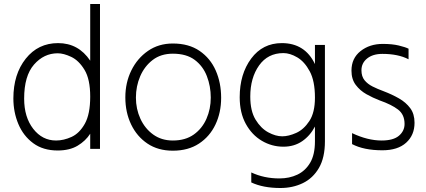

<svg xmlns="http://www.w3.org/2000/svg" viewBox="-20 -749 2133 962"><path d="M261 -45Q299 -45 338.5 -63Q378 -81 405 -129Q432 -177 432 -265Q432 -352 403.5 -399Q375 -446 337 -464Q299 -482 269 -482Q200 -482 150.5 -425.5Q101 -369 101 -255Q101 -162 146.5 -103.5Q192 -45 261 -45ZM269 5Q196 5 146.5 -31.5Q97 -68 72 -127.5Q47 -187 47 -256Q47 -377 109 -455Q171 -533 271 -533Q373 -533 432 -445V-729H481V-3H432V-79Q409 -43 369 -19Q329 5 269 5Z M846 6Q772 6 719 -29.5Q666 -65 637 -125.5Q608 -186 608 -261Q608 -335 638 -396Q668 -457 721.5 -494Q775 -531 846 -531Q926 -531 980 -494Q1034 -457 1061 -395.5Q1088 -334 1088 -259Q1088 -185 1059.5 -125Q1031 -65 977 -29.5Q923 6 846 6ZM846 -45Q909 -45 951 -75Q993 -105 1014.5 -154Q1036 -203 1036 -260Q1036 -317 1016.5 -367.5Q997 -418 955.5 -449Q914 -480 846 -480Q786 -480 745 -448.5Q704 -417 682.5 -367Q661 -317 661 -260Q661 -203 683.5 -154Q706 -105 747.5 -75Q789 -45 846 -45Z M1394 -66Q1426 -66 1464 -83Q1502 -100 1530 -142.5Q1558 -185 1558 -260Q1558 -343 1532 -391.5Q1506 -440 1469.5 -461.5Q1433 -483 1400 -483Q1322 -483 1278 -421Q1234 -359 1234 -265Q1234 -193 1260.5 -149.5Q1287 -106 1324 -86Q1361 -66 1394 -66ZM1385 193Q1298 193 1239 165V115Q1303 145 1380 145Q1430 145 1470 126Q1510 107 1534 66.5Q1558 26 1558 -41V-115Q1534 -69 1494 -41.5Q1454 -14 1400 -14Q1342 -14 1292 -43.5Q1242 -73 1211.5 -128.5Q1181 -184 1181 -262Q1181 -378 1238.5 -455.5Q1296 -533 1392 -533Q1508 -533 1558 -428V-524H1608V-41Q1608 41 1578 92.5Q1548 144 1497.5 168.5Q1447 193 1385 193Z M1896 4Q1803 4 1744 -27V-82Q1822 -45 1892 -45Q1951 -45 1979 -69Q2007 -93 2007 -128Q2007 -175 1974.5 -200Q1942 -225 1882 -246Q1848 -259 1816 -277Q1784 -295 1762.5 -323.5Q1741 -352 1741 -395Q1741 -457 1786.5 -493Q1832 -529 1898 -529Q1945 -529 1978 -521Q2011 -513 2027 -505V-452Q1975 -479 1896 -479Q1848 -479 1819.5 -456Q1791 -433 1791 -397Q1791 -366 1806.5 -347Q1822 -328 1847 -315.5Q1872 -303 1902 -292Q1944 -276 1979 -256Q2014 -236 2035.5 -207Q2057 -178 2057 -134Q2057 -72 2015 -34Q1973 4 1896 4Z"/></svg>

Font: LXGW 975 Gothic SC 200W
Style: Regular
Weight: 200
Version: Version 2.01;February 25, 2021